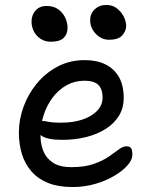

<svg xmlns="http://www.w3.org/2000/svg" viewBox="-20 -743 606 773"><path d="M272 10Q215 10 174.5 -6Q134 -22 107.5 -52Q81 -82 68.5 -122Q56 -162 56 -210Q56 -261 74.5 -312.5Q93 -364 128 -406.5Q163 -449 212 -475Q261 -501 322 -501Q369 -501 404 -484Q439 -467 458.5 -433.5Q478 -400 478 -349Q478 -308 459 -277Q440 -246 406.5 -224.5Q373 -203 328 -191.5Q283 -180 231 -180Q171 -180 147 -196.5Q123 -213 123 -233Q123 -245 129 -250.5Q135 -256 149 -256Q160 -256 176.5 -252.5Q193 -249 224 -249Q274 -249 311.5 -261.5Q349 -274 371 -297Q393 -320 393 -350Q393 -384 376 -401Q359 -418 320 -418Q281 -418 248.5 -400Q216 -382 192.5 -351Q169 -320 156 -280.5Q143 -241 143 -198Q143 -162 155 -133.5Q167 -105 194 -87.5Q221 -70 267 -70Q321 -70 357.5 -83Q394 -96 418 -112.5Q442 -129 458.5 -141.5Q475 -154 489 -154Q503 -154 508 -146Q513 -138 513 -120Q513 -100 493.5 -77.5Q474 -55 440 -35Q406 -15 363 -2.5Q320 10 272 10ZM419 -583Q388 -583 365.5 -607Q343 -631 343 -662Q343 -688 361.5 -705.5Q380 -723 408 -723Q433 -723 450.5 -709.5Q468 -696 478 -676.5Q488 -657 488 -638Q488 -619 472.5 -601Q457 -583 419 -583ZM184 -575Q162 -575 144.5 -586Q127 -597 117 -615.5Q107 -634 107 -656Q107 -683 123.5 -701Q140 -719 167 -719Q196 -719 214.5 -705.5Q233 -692 242.5 -672Q252 -652 252 -631Q252 -606 236.5 -590.5Q221 -575 184 -575Z"/></svg>

Font: Shantell Sans Light
Style: Regular
Weight: 400
Version: Version 1.011;[c5ecc13dd]